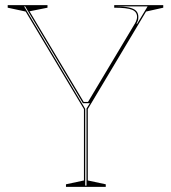

<svg xmlns="http://www.w3.org/2000/svg" viewBox="-20 -728 666 748"><path d="M237 0V-10L307 -25V-303L80 -683L10 -698V-708H165V-698L95 -684L306 -331H323L506 -637Q510 -644 512 -650.5Q514 -657 514 -662Q514 -682 494.5 -690Q475 -698 425 -698V-708H616V-698L549 -683L322 -303V-25L392 -10V0ZM74 -703 312 -304V-5H317V-305L330 -326H303L78 -703ZM430 -703Q462 -703 481.5 -699Q501 -695 510 -686Q519 -677 519 -662Q519 -657 518.5 -653Q518 -649 517 -647L512 -636L514 -635L555 -703Z"/></svg>

Font: Kalnia Glaze Thin
Style: Regular
Weight: 100
Version: Version 1.110